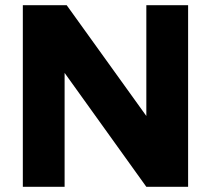

<svg xmlns="http://www.w3.org/2000/svg" viewBox="-20 -720 813 740"><path d="M68 0V-700H237L544 -273V-700H705V0H544L229 -439V0Z"/></svg>

Font: Figtree Light ExtraBold
Style: Regular
Weight: 800
Version: Version 2.001;gftools[0.9.30]